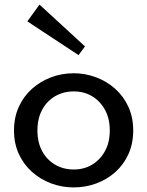

<svg xmlns="http://www.w3.org/2000/svg" viewBox="-20 -802 641 836"><path d="M301 14Q249 14 202.5 -3.5Q156 -21 119.5 -53.5Q83 -86 62 -131.5Q41 -177 41 -234Q41 -291 62 -337Q83 -383 119.5 -415.5Q156 -448 202.5 -465.5Q249 -483 301 -483Q351 -483 398 -465.5Q445 -448 481.5 -415.5Q518 -383 539 -337Q560 -291 560 -234Q560 -177 539.5 -131.5Q519 -86 483 -53.5Q447 -21 400 -3.5Q353 14 301 14ZM301 -64Q346 -64 381 -85Q416 -106 437 -144Q458 -182 458 -234Q458 -286 437 -324Q416 -362 381 -383Q346 -404 301 -404Q256 -404 220 -383Q184 -362 163.5 -324Q143 -286 143 -234Q143 -182 163.5 -144Q184 -106 220 -85Q256 -64 301 -64ZM322 -562 99 -709 152 -782 350 -600Z"/></svg>

Font: BioRhyme
Style: Regular
Weight: 400
Designer: Aoife Mooney
Foundry: Aoife Mooney Type
Version: Version 1.600;gftools[0.9.33]